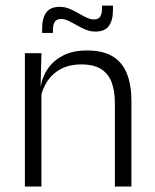

<svg xmlns="http://www.w3.org/2000/svg" viewBox="-20 -682 565 702"><path d="M460.5 0H400V-306Q400 -349.5 388.2 -381Q376.5 -412.5 349.5 -429.5Q322.5 -446.5 277 -446.5Q235 -446.5 204 -430.5Q173 -414.5 154 -386.5Q135 -358.5 128 -322.5L115.5 -367.5H129Q135.5 -403.5 156.2 -432.8Q177 -462 212.2 -479.8Q247.5 -497.5 298 -497.5Q357 -497.5 392.5 -475.5Q428 -453.5 444.2 -412.2Q460.5 -371 460.5 -312ZM131.5 0H71V-487.5H131.5L128.5 -367L131.5 -364ZM328.5 -566.5Q310.5 -566.5 293.5 -573.5Q276.5 -580.5 261 -589.5Q245.5 -598.5 231 -605.5Q216.5 -612.5 203 -612.5Q187.5 -612.5 180.5 -602.5Q173.5 -592.5 173.5 -571.5V-561.5H134V-577.5Q134 -615.5 149 -636.2Q164 -657 198.5 -657Q217 -657 233.8 -650Q250.5 -643 266 -634Q281.5 -625 296 -618Q310.5 -611 323.5 -611Q339.5 -611 346.2 -621Q353 -631 353 -651.5V-661.5H393V-645.5Q393 -607.5 378 -587Q363 -566.5 328.5 -566.5Z"/></svg>

Font: Anek Kannada Medium Light
Style: Regular
Weight: 300
Version: Version 1.003